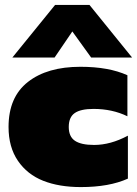

<svg xmlns="http://www.w3.org/2000/svg" viewBox="-20 -758 562 788"><path d="M30.8 -522 206.1 -737.8H347.2L522 -522H354L276.9 -628.9L204.1 -522ZM312 9.8Q222.7 9.8 157.2 -16.1Q91.8 -42 53.5 -98.1Q15.1 -154.3 15.1 -236.8Q15.1 -359.4 94.5 -421.6Q173.8 -483.9 310.1 -483.9Q426.3 -483.9 502.9 -449.2V-280.8Q440.9 -311 363.8 -311Q311 -311 286.6 -293.9Q262.2 -276.9 262.2 -236.8Q262.2 -197.3 287.6 -180.2Q313 -163.1 366.2 -163.1Q433.6 -163.1 504.9 -201.2V-24.9Q428.2 9.8 312 9.8Z"/></svg>

Font: Kanit Black
Style: Regular
Weight: 900
Designer: Katatrad Team
Foundry: CadsonDemak
Version: Version 1.000;PS 001.000;hotconv 1.0.88;makeotf.lib2.5.64775